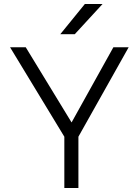

<svg xmlns="http://www.w3.org/2000/svg" viewBox="-20 -935 690 955"><path d="M300 -255 30 -700H108L336 -326L544 -700H620L370 -255V0H300ZM402 -915H490L352 -765H280Z"/></svg>

Font: PT Root UI
Style: Regular
Weight: 400
Designer: Vitaly Kuzmin
Foundry: ParaType Ltd.
Version: Version 2.001G